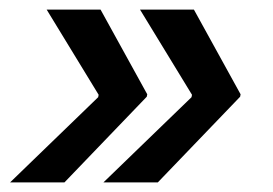

<svg xmlns="http://www.w3.org/2000/svg" viewBox="-20 -440 568 399"><path d="M379 -243 271 -420H383L480 -244L479 -239L308 -61H195L378 -238ZM185 -243 77 -420H189L286 -244L285 -239L114 -61H1L184 -238Z"/></svg>

Font: Quattrocento Sans
Style: Bold Italic
Weight: 700
Designer: Pablo Impallari
Foundry: Pablo Impallari, Igino Marini, Brenda Gallo
Version: Version 2.000